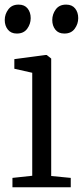

<svg xmlns="http://www.w3.org/2000/svg" viewBox="-22 -790 350 810"><path d="M30.5 0V-39.5L114 -48.5V-483L38.5 -500V-540.5L170 -558H175L194 -543V-47.5L276.5 -39.5V0ZM48.5 -648.5Q24.5 -648.5 11.2 -665Q-2 -681.5 -2 -705.5Q-2 -730 13 -750.2Q28 -770.5 56 -770.5H57Q81.5 -770.5 94.5 -754.2Q107.5 -738 107.5 -713.5Q107.5 -689 92.8 -668.8Q78 -648.5 49.5 -648.5ZM249 -648.5Q224.5 -648.5 211.5 -665Q198.5 -681.5 198.5 -705.5Q198.5 -730 213.2 -750.2Q228 -770.5 256.5 -770.5H257.5Q282 -770.5 295 -754.2Q308 -738 308 -713.5Q308 -689 293.2 -668.8Q278.5 -648.5 250 -648.5Z"/></svg>

Font: Merriweather 36pt Light
Style: Regular
Weight: 300
Designer: Eben Sorkin
Foundry: Eben Sorkin
Version: Version 2.100